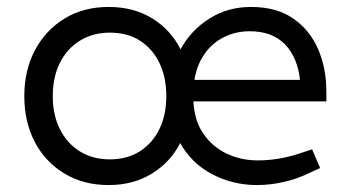

<svg xmlns="http://www.w3.org/2000/svg" viewBox="-20 -526 1003 553"><path d="M293 7Q220 7 165 -26.5Q110 -60 80 -117.5Q50 -175 50 -249Q50 -324 81 -382Q112 -440 166.5 -473Q221 -506 293 -506Q365 -506 418.5 -473Q472 -440 500 -384Q530 -439 583 -472.5Q636 -506 703 -506Q776 -506 824 -473Q872 -440 896 -385Q920 -330 920 -262V-234H537Q540 -178 566 -140.5Q592 -103 633 -83.5Q674 -64 723 -64Q782 -64 843 -84L879 -96L902 -42L869 -27Q834 -10 795.5 -1.5Q757 7 720 7Q651 7 591.5 -24Q532 -55 499 -114Q471 -59 417.5 -26Q364 7 293 7ZM132 -249Q132 -195 152.5 -154Q173 -113 210 -90Q247 -67 296 -67Q346 -67 382.5 -90Q419 -113 439 -154Q459 -195 459 -249Q459 -304 439 -345Q419 -386 383 -409Q347 -432 296 -432Q248 -432 210.5 -409Q173 -386 152.5 -345Q132 -304 132 -249ZM540 -296H844Q837 -361 800.5 -398.5Q764 -436 699 -436Q659 -436 625 -419Q591 -402 569 -370.5Q547 -339 540 -296Z"/></svg>

Font: REM Light
Style: Regular
Weight: 300
Designer: Octavio Pardo
Foundry: Ashler Design
Version: Version 1.005;gftools[0.9.28]